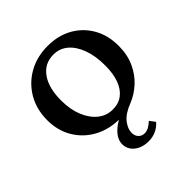

<svg xmlns="http://www.w3.org/2000/svg" viewBox="-211 -734 1105 1105"><g transform="rotate(-45 341.0 -182.0)"><path d="M371.1 217.8Q336.9 217.8 309.6 205.6Q282.2 193.4 266.6 171.4Q251 149.4 251 122.1Q251 80.1 291 42.5Q331.1 4.9 403.3 -21.5L371.1 8.8H346.7Q258.8 8.8 190.4 -28.3Q122.1 -65.4 83 -130.9Q43.9 -196.3 43.9 -281.2Q43.9 -368.2 83 -436Q122.1 -503.9 190.9 -543Q259.8 -582 347.7 -582Q433.6 -582 498.5 -545.4Q563.5 -508.8 600.6 -443.8Q637.7 -378.9 637.7 -293Q637.7 -220.7 611.8 -164.6Q585.9 -108.4 543.9 -70.3Q502 -32.2 453.1 -12.7Q389.6 11.7 362.8 46.4Q335.9 81.1 335.9 113.3Q335.9 138.7 350.6 153.8Q365.2 168.9 387.7 168.9Q405.3 168.9 421.9 159.7Q438.5 150.4 455.1 134.8L480.5 168.9Q460 192.4 432.1 205.1Q404.3 217.8 371.1 217.8ZM354.5 -57.6Q402.3 -57.6 435.1 -82.5Q467.8 -107.4 485.4 -154.3Q502.9 -201.2 502.9 -268.6Q502.9 -345.7 481.9 -402.8Q460.9 -460 423.8 -491.7Q386.7 -523.4 335.9 -523.4Q263.7 -523.4 222.2 -465.3Q180.7 -407.2 180.7 -305.7Q180.7 -232.4 203.1 -176.8Q225.6 -121.1 264.6 -89.4Q303.7 -57.6 354.5 -57.6Z"/></g></svg>

Font: Crimson Pro SemiBold
Style: Regular
Weight: 600
Designer: Jacques Le Bailly
Foundry: Baron von Fonthausen
Version: Version 1.003